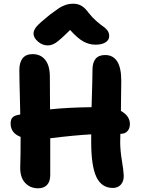

<svg xmlns="http://www.w3.org/2000/svg" viewBox="-20 -1018 759 1032"><path d="M236.8 -773.9Q208 -773.9 184.1 -794.4Q160.2 -814.9 160.2 -837.9Q160.2 -855 175.5 -874Q190.9 -893.1 248 -939Q284.2 -965.8 297.9 -974.9Q311.5 -983.9 331.1 -991Q350.6 -998 374 -998Q399.4 -998 418.7 -986.3Q438 -974.6 456.1 -949.2Q475.6 -924.3 498.3 -904.5Q521 -884.8 534.7 -875.7Q548.3 -866.7 557.6 -854Q566.9 -841.3 566.9 -824.2Q566.9 -802.7 547.1 -790.3Q527.3 -777.8 493.2 -777.8Q459.5 -777.8 428.2 -794.9Q397 -812 356.9 -856.9Q301.3 -801.8 279.5 -787.8Q257.8 -773.9 236.8 -773.9ZM185.1 -5.9Q140.6 -5.9 113.3 -37.1Q85.9 -68.4 88.9 -127.9Q90.8 -171.9 90.8 -282.2Q37.1 -302.7 37.1 -354Q37.1 -372.1 44.4 -383.1Q51.8 -394 70.8 -398.9Q73.7 -399.4 79.8 -400.9Q85.9 -402.3 88.9 -402.8Q88.4 -438 86.9 -492.7Q85.4 -547.4 84.7 -583.5Q84 -619.6 84 -642.1Q84 -682.1 101.6 -704.6Q119.1 -727.1 155.8 -727.1Q198.2 -727.1 223.1 -696.3Q248 -665.5 248 -604Q248 -487.3 249 -430.2Q344.2 -440.4 472.2 -441.9Q473.1 -474.6 474.4 -517.8Q475.6 -561 476.3 -590.6Q477.1 -620.1 477.1 -642.1Q477.1 -722.2 544.9 -722.2Q631.8 -722.2 631.8 -584Q631.8 -532.2 629.9 -421.9Q678.2 -395 678.2 -351.1Q678.2 -327.6 665 -313.2Q651.9 -298.8 629.9 -298.8H627Q627 -290 626.5 -274.2Q626 -258.3 626 -251Q626.5 -206.5 635.3 -154.1Q644 -101.6 645 -76.2Q646.5 -45.4 630.4 -26.6Q614.3 -7.8 586.9 -7.8Q525.9 -7.8 498 -66.9Q470.2 -126 470.2 -254.9V-295.9Q379.9 -291 250 -274.9V-76.2Q250 -42 232.7 -23.9Q215.3 -5.9 185.1 -5.9Z"/></svg>

Font: Shantell Sans Bouncy
Style: Bold
Weight: 700
Designer: Stephen Nixon, Anya Danilova, Shantell Martin
Foundry: Arrow Type
Version: Version 1.006;[9816181b4]